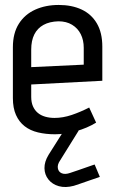

<svg xmlns="http://www.w3.org/2000/svg" viewBox="-20 -530 463 775"><path d="M297 -11H238V-3L176 95Q159 123 159.5 149Q160 175 175.5 194.5Q191 214 217.5 221.5Q244 229 278 220Q285 218 302 212Q319 206 338 199.5Q357 193 370 188.5Q383 184 383 184L362 134Q362 134 353 137Q344 140 330 145Q316 150 298.5 156Q281 162 263 168Q243 175 229.5 169.5Q216 164 213.5 149Q211 134 223 117L297 -2ZM106 -139V-189L393 -204V-342Q393 -398 371 -435.5Q349 -473 309.5 -491.5Q270 -510 217 -510Q164 -510 122 -491Q80 -472 56 -434Q32 -396 32 -339V-134Q32 -94 44.5 -66Q57 -38 79.5 -20.5Q102 -3 133.5 4.5Q165 12 202 12Q243 12 287.5 -0.5Q332 -13 368 -35L340 -96Q305 -78 269.5 -66Q234 -54 200 -54Q180 -54 162.5 -59Q145 -64 132.5 -74.5Q120 -85 113 -101Q106 -117 106 -139ZM318 -337V-269L106 -259V-330Q106 -366 118.5 -391Q131 -416 155.5 -429.5Q180 -443 216 -444Q248 -444 271 -430Q294 -416 306 -392Q318 -368 318 -337Z"/></svg>

Font: Advent Pro Medium
Style: Regular
Weight: 500
Designer: VivaRado, Andreas Kalpakidis
Foundry: VivaRado, Andreas Kalpakidis
Version: Version 3.000